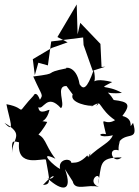

<svg xmlns="http://www.w3.org/2000/svg" viewBox="-49 -807 627 866"><path d="M167 -512 182 -620 326 -638 328 -604 369 -488 426 -506 409 -505 404 -609 313 -704 301 -652 297 -787 210 -640 256 -616 185 -591 99 -540 108 -468 124 -524ZM279 -381C262 -343 356 -325 373 -331C330 -309 424 -363 385 -329C402 -365 400 -312 470 -265C417 -233 405 -304 429 -202C388 -210 395 -181 460 -197C445 -161 411 -156 348 -97C370 -143 352 -81 345 -106C283 -43 270 -102 254 -44C315 -94 208 -106 222 -45C199 -54 116 -132 201 -91C148 -159 162 -192 103 -208C64 -135 133 -196 164 -257C80 -274 152 -221 174 -310C176 -319 127 -282 124 -324C147 -307 162 -390 226 -319C248 -337 199 -421 251 -419ZM279 11C289 57 347 22 397 36C332 11 420 -55 392 25C413 -60 389 -98 500 -97C458 -62 432 -145 486 -129C483 -161 502 -187 483 -159C516 -219 579 -163 551 -253C524 -213 565 -269 503 -284C543 -337 530 -348 464 -356C431 -411 416 -379 501 -388C430 -429 386 -399 457 -437C335 -467 394 -398 374 -492C342 -401 326 -403 310 -427C295 -520 233 -500 252 -499C134 -476 231 -478 101 -462C142 -369 147 -383 131 -357C108 -420 90 -345 110 -384C6 -275 87 -318 -20 -337C-8 -272 23 -197 -29 -253C65 -198 6 -185 5 -116C6 -170 1 -174 37 -165C25 -48 141 -95 158 -87C174 5 184 26 145 27C216 -50 195 11 165 -3C232 59 281 58 244 -44Z"/></svg>

Font: Charger Distortion
Style: 2
Weight: 400
Designer: Jasper
Foundry: Cannot Into Space Fonts
Version: Version 0.98